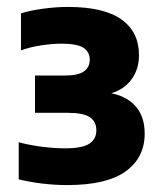

<svg xmlns="http://www.w3.org/2000/svg" viewBox="-20 -835 480 554"><path d="M174.5 -301Q138.5 -301 102.8 -305.2Q67 -309.5 34 -317.5V-424.5Q66 -416 101.8 -411.5Q137.5 -407 167.5 -407Q217 -407 237.5 -420.2Q258 -433.5 258 -459Q258 -484 239.2 -496.8Q220.5 -509.5 174.5 -509.5H81V-617H165Q206 -617 222.5 -629.2Q239 -641.5 239 -662.5Q239 -685.5 220.5 -697.2Q202 -709 158 -709Q130.5 -709 98 -704Q65.5 -699 40.5 -689.5V-796.5Q65.5 -804.5 103.5 -809.8Q141.5 -815 176 -815Q279.5 -815 330.2 -779Q381 -743 381 -676Q381 -633 357.2 -603Q333.5 -573 292 -563.5V-567.5Q342 -560 369.8 -530Q397.5 -500 397.5 -449.5Q397.5 -380 342.5 -340.5Q287.5 -301 174.5 -301Z"/></svg>

Font: Encode Sans Condensed Thin ExtraBold
Style: Regular
Weight: 800
Version: Version 3.002